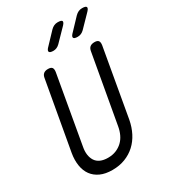

<svg xmlns="http://www.w3.org/2000/svg" viewBox="-227 -1063 1054 1186"><g transform="rotate(-30 300.0 -470.0)"><path d="M137 -690Q140 -711 151.5 -720.5Q163 -730 183 -730Q204 -730 211.5 -720.5Q219 -711 216 -690L131 -207Q125 -176 128.5 -151Q132 -126 144 -107.5Q156 -89 178 -79Q200 -69 232 -69Q264 -69 289.5 -79.5Q315 -90 334 -108Q353 -126 365 -151.5Q377 -177 382 -207L468 -690Q471 -711 482.5 -720.5Q494 -730 515 -730Q535 -730 542.5 -720.5Q550 -711 547 -690L462 -207Q453 -159 432.5 -119Q412 -79 381 -50.5Q350 -22 309 -6Q268 10 218 10Q168 10 133 -6Q98 -22 77 -50.5Q56 -79 49.5 -119.5Q43 -160 51 -207ZM443 -810Q417 -810 413.5 -820.5Q410 -831 431 -851L504 -928Q515 -939 527 -944.5Q539 -950 553 -950Q581 -950 584 -939.5Q587 -929 565 -908L489 -830Q479 -820 467.5 -815Q456 -810 443 -810ZM270 -810Q244 -810 240 -820.5Q236 -831 257 -851L330 -928Q341 -939 353 -944.5Q365 -950 379 -950Q408 -950 410.5 -939.5Q413 -929 391 -908L315 -830Q305 -820 293.5 -815Q282 -810 270 -810Z"/></g></svg>

Font: Maple Mono Light
Style: Italic
Weight: 300
Italic angle: -10°
Monospace: yes
Designer: subframe7536
Version: Version 7.000